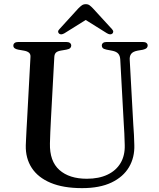

<svg xmlns="http://www.w3.org/2000/svg" viewBox="-20 -906 781 942"><path d="M587.5 -294.5 570 -614Q569 -632.5 560 -642.8Q551 -653 531 -657L502.5 -662.5Q489 -665.5 484.2 -670.2Q479.5 -675 479.5 -682.5Q479.5 -690.5 485.5 -695.2Q491.5 -700 502.5 -700H681Q692.5 -700 698.5 -695.2Q704.5 -690.5 704.5 -682.5Q704.5 -675 699.2 -670Q694 -665 681 -662L655 -657.5Q631.5 -653 623.2 -641.2Q615 -629.5 616.5 -611.5L634 -294Q636 -269 637.2 -244.8Q638.5 -220.5 639 -194.5Q641 -133.5 612.8 -85.8Q584.5 -38 527 -10.5Q469.5 17 382.5 17Q290.5 17 228.5 -9Q166.5 -35 135.8 -82.2Q105 -129.5 106.5 -193Q107 -206 108 -226.8Q109 -247.5 110.2 -271.8Q111.5 -296 113 -321L129.5 -626.5Q130.5 -640 122.5 -647.2Q114.5 -654.5 97.5 -657.5L69 -662.5Q45.5 -667 45.5 -682Q45.5 -690.5 51.8 -695.2Q58 -700 69.5 -700H305.5Q317 -700 323.2 -695.2Q329.5 -690.5 329.5 -682Q329.5 -675 324.2 -670Q319 -665 306 -662.5L277 -657.5Q261.5 -654.5 254.5 -647.8Q247.5 -641 246.5 -627L230 -323Q228 -286.5 226.8 -256.8Q225.5 -227 225 -202.5Q223 -115 271.5 -72Q320 -29 406 -29Q465 -29 507.2 -49Q549.5 -69 571.5 -106Q593.5 -143 592 -194.5Q591 -228.5 590 -251.8Q589 -275 587.5 -294.5ZM420.5 -820.5H380.5L504.5 -743Q521.5 -733 531 -741Q535 -744 535.5 -750Q536 -756 529.5 -763L436 -865Q427 -874.5 419.5 -880Q412 -885.5 401 -885.5Q389.5 -885.5 381.8 -880Q374 -874.5 364.5 -865L271.5 -763Q264.5 -756 265.2 -750Q266 -744 270 -741Q279.5 -733 296.5 -743Z"/></svg>

Font: Fraunces 18pt
Style: Regular
Weight: 400
Version: Version 1.000;[b76b70a41]